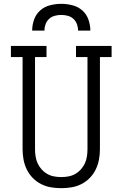

<svg xmlns="http://www.w3.org/2000/svg" viewBox="-20 -975 640 1003"><path d="M300 8Q273 8 246 3.5Q219 -1 194.5 -13.5Q170 -26 151 -45.5Q132 -65 120 -89.5Q108 -114 103 -141Q98 -168 98 -195V-677H37V-735H223V-677H163V-195Q163 -176 166 -157Q169 -138 177 -121Q185 -104 197.5 -90Q210 -76 226.5 -66.5Q243 -57 262 -53.5Q281 -50 300 -50Q319 -50 338 -53.5Q357 -57 373.5 -66.5Q390 -76 402.5 -90Q415 -104 423 -121Q431 -138 434 -157Q437 -176 437 -195V-677H377V-735H563V-677H502V-195Q502 -168 497 -141Q492 -114 480 -89.5Q468 -65 449 -45.5Q430 -26 405.5 -13.5Q381 -1 354 3.5Q327 8 300 8ZM148 -815Q148 -844 158 -872.5Q168 -901 190 -920.5Q212 -940 241.5 -947.5Q271 -955 300 -955Q329 -955 358.5 -947.5Q388 -940 410 -920.5Q432 -901 442 -872.5Q452 -844 452 -815H388Q388 -832 382 -848.5Q376 -865 363.5 -876.5Q351 -888 334 -892.5Q317 -897 300 -897Q283 -897 266 -892.5Q249 -888 236.5 -876.5Q224 -865 218 -848.5Q212 -832 212 -815Z"/></svg>

Font: Iosevka Curly Slab LtEx
Style: Regular
Weight: 300
Width: 7
Monospace: yes
Designer: Belleve Invis
Foundry: Belleve Invis
Version: Version 11.1.0; ttfautohint (v1.8.3)